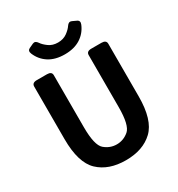

<svg xmlns="http://www.w3.org/2000/svg" viewBox="-213 -1053 1121 1207"><g transform="rotate(-30 347.0 -449.0)"><path d="M165.5 -861.8Q154.8 -887.2 175.3 -897L205.6 -911.1Q225.6 -920.4 240.7 -897.5Q253.4 -877.9 280.8 -857.9Q308.1 -837.9 347.2 -837.9Q386.2 -837.9 413.6 -857.9Q440.9 -877.9 453.6 -897.5Q468.8 -920.4 488.8 -911.1L519 -897Q539.6 -887.2 528.8 -861.8Q507.3 -810.5 461.4 -781.2Q415.5 -752 347.2 -752Q278.8 -752 232.9 -781.2Q187 -810.5 165.5 -861.8ZM78.1 -291.5V-673.3Q78.1 -700.2 112.3 -700.2H186.5Q220.7 -700.2 220.7 -673.3V-296.4Q220.7 -164.6 259.5 -131.6Q298.3 -98.6 347.2 -98.6Q396 -98.6 434.8 -131.6Q473.6 -164.6 473.6 -296.4V-673.3Q473.6 -700.2 507.8 -700.2H582Q616.2 -700.2 616.2 -673.3V-291.5Q616.2 -120.6 543.9 -52Q471.7 16.6 347.2 16.6Q222.7 16.6 150.4 -52Q78.1 -120.6 78.1 -291.5Z"/></g></svg>

Font: Istok
Style: Bold
Weight: 700
Designer: Andrey V. Panov
Foundry: Andrey V. Panov
Version: Version 1.0.1